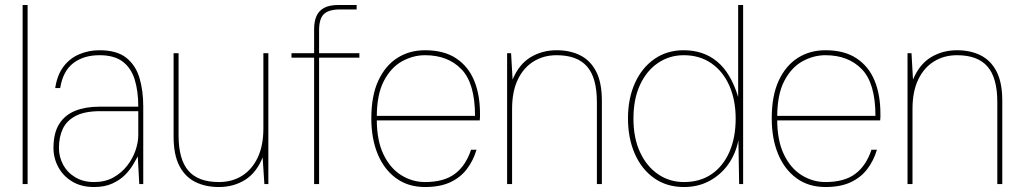

<svg xmlns="http://www.w3.org/2000/svg" viewBox="-20 -740 4111 772"><path d="M71 0V-720H91V0Z M358 12Q307 12 270.5 -10Q234 -32 214.5 -68Q195 -104 195 -145Q195 -205 218 -241.5Q241 -278 282.5 -294.5Q324 -311 378 -311H536Q536 -374 521.5 -420.5Q507 -467 473 -492.5Q439 -518 380 -518Q316 -518 274.5 -486Q233 -454 222 -386H202Q210 -439 235.5 -472.5Q261 -506 299 -522Q337 -538 380 -538Q450 -538 488 -507.5Q526 -477 541 -426Q556 -375 556 -312V0H540L534 -111Q527 -98 514.5 -77Q502 -56 482 -36Q462 -16 431.5 -2Q401 12 358 12ZM358 -8Q403 -8 436 -26.5Q469 -45 491.5 -74Q514 -103 525 -135.5Q536 -168 536 -197V-293H383Q321 -293 284.5 -274Q248 -255 232.5 -222Q217 -189 217 -145Q217 -109 234 -77.5Q251 -46 283 -27Q315 -8 358 -8Z M860 12Q806 12 765 -8.5Q724 -29 701 -73.5Q678 -118 678 -191V-526H698V-196Q698 -99 737.5 -53.5Q777 -8 860 -8Q913 -8 953 -33Q993 -58 1016 -106Q1039 -154 1039 -224V-526H1059V0H1043L1036 -107Q1011 -45 965 -16.5Q919 12 860 12Z M1243 0V-623Q1243 -654 1252.5 -675.5Q1262 -697 1283.5 -708.5Q1305 -720 1342 -720H1414V-702H1347Q1302 -702 1282.5 -683.5Q1263 -665 1263 -618V0ZM1152 -508V-526H1425V-508Z M1689 12Q1621 12 1572.5 -23.5Q1524 -59 1498.5 -121Q1473 -183 1473 -264Q1473 -355 1501 -415.5Q1529 -476 1577.5 -507Q1626 -538 1689 -538Q1765 -538 1814 -505.5Q1863 -473 1886.5 -416Q1910 -359 1910 -283Q1910 -275 1910 -269.5Q1910 -264 1909 -256H1484V-274H1890Q1890 -405 1835.5 -461.5Q1781 -518 1689 -518Q1641 -518 1596.5 -493.5Q1552 -469 1523.5 -414.5Q1495 -360 1495 -269V-260Q1495 -175 1522 -119Q1549 -63 1593.5 -35.5Q1638 -8 1689 -8Q1765 -8 1809 -41Q1853 -74 1874 -138H1896Q1883 -94 1857 -60Q1831 -26 1790 -7Q1749 12 1689 12Z M2019 0V-526H2035L2041 -420Q2067 -482 2113.5 -510Q2160 -538 2218 -538Q2272 -538 2313 -517.5Q2354 -497 2377 -452.5Q2400 -408 2400 -335V0H2380V-330Q2380 -427 2340.5 -472.5Q2301 -518 2218 -518Q2166 -518 2125.5 -493Q2085 -468 2062 -420Q2039 -372 2039 -302V0Z M2730 12Q2661 12 2610.5 -23.5Q2560 -59 2532.5 -121.5Q2505 -184 2505 -264Q2505 -344 2533 -406Q2561 -468 2611.5 -503Q2662 -538 2729 -538Q2809 -538 2864 -492Q2919 -446 2948 -350V-720H2968V0H2952L2949 -176Q2938 -121 2908 -79Q2878 -37 2832.5 -12.5Q2787 12 2730 12ZM2730 -8Q2795 -8 2841.5 -40Q2888 -72 2913 -129.5Q2938 -187 2938 -263Q2938 -337 2913 -394.5Q2888 -452 2841 -485Q2794 -518 2729 -518Q2672 -518 2626 -487Q2580 -456 2553.5 -399Q2527 -342 2527 -263Q2527 -185 2553.5 -128Q2580 -71 2626 -39.5Q2672 -8 2730 -8Z M3299 12Q3231 12 3182.5 -23.5Q3134 -59 3108.5 -121Q3083 -183 3083 -264Q3083 -355 3111 -415.5Q3139 -476 3187.5 -507Q3236 -538 3299 -538Q3375 -538 3424 -505.5Q3473 -473 3496.5 -416Q3520 -359 3520 -283Q3520 -275 3520 -269.5Q3520 -264 3519 -256H3094V-274H3500Q3500 -405 3445.5 -461.5Q3391 -518 3299 -518Q3251 -518 3206.5 -493.5Q3162 -469 3133.5 -414.5Q3105 -360 3105 -269V-260Q3105 -175 3132 -119Q3159 -63 3203.5 -35.5Q3248 -8 3299 -8Q3375 -8 3419 -41Q3463 -74 3484 -138H3506Q3493 -94 3467 -60Q3441 -26 3400 -7Q3359 12 3299 12Z M3629 0V-526H3645L3651 -420Q3677 -482 3723.5 -510Q3770 -538 3828 -538Q3882 -538 3923 -517.5Q3964 -497 3987 -452.5Q4010 -408 4010 -335V0H3990V-330Q3990 -427 3950.5 -472.5Q3911 -518 3828 -518Q3776 -518 3735.5 -493Q3695 -468 3672 -420Q3649 -372 3649 -302V0Z"/></svg>

Font: DM Sans 9pt Thin
Style: Regular
Weight: 250
Version: Version 4.004;gftools[0.9.30]